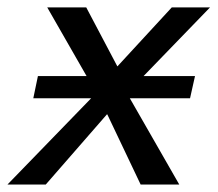

<svg xmlns="http://www.w3.org/2000/svg" viewBox="-20 -492 580 512"><path d="M0 0 223.1 -230H68.8L81.1 -289.1H210.9L106 -472.2H210L293 -314.9L438 -472.2H540L362.8 -289.1H500L486.8 -230H326.2L458 0H355L266.1 -187H265.1L102.1 0Z"/></svg>

Font: CMU Bright
Style: SemiBoldOblique
Weight: 600
Italic angle: -12°
Version: Version 0.7.0